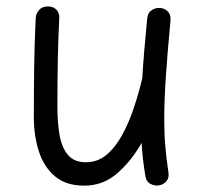

<svg xmlns="http://www.w3.org/2000/svg" viewBox="-20 -545 629 601"><path d="M513.7 -481.4Q503.9 -377 499 -303.2Q494.1 -229.5 494.1 -172.9Q494.1 -125.5 497.6 -85.7Q501 -45.9 507.3 -5.4Q509.8 11.2 501.5 21.5Q493.2 31.7 480.5 34.7Q466.3 38.1 451.9 31Q437.5 23.9 435.1 5.9Q430.7 -20 427.7 -45.4Q424.8 -70.8 423.3 -97.7Q391.6 -41.5 347.2 -2.7Q302.7 36.1 243.7 36.1Q186 36.1 151.4 6.3Q116.7 -23.4 101.3 -72.3Q85.9 -121.1 85.9 -178.2Q85.9 -254.4 86.9 -331.1Q87.9 -407.7 91.8 -489.3Q92.8 -502.9 102.5 -513.9Q112.3 -524.9 129.4 -524.9Q147.5 -524.9 157 -514.2Q166.5 -503.4 165.5 -488.8Q162.1 -419.4 160.9 -355.2Q159.7 -291 159.7 -209.5Q159.7 -160.2 166.7 -121.1Q173.8 -82 193.1 -59.6Q212.4 -37.1 249 -37.1Q285.6 -37.1 313.5 -60.5Q341.3 -84 362.3 -122.3Q383.3 -160.6 398.7 -206.5Q414.1 -252.4 424.8 -297.9Q425.3 -299.3 425.3 -300.3Q427.7 -340.3 431.6 -387Q435.5 -433.6 440.9 -488.3Q442.9 -505.9 455.6 -513.7Q468.3 -521.5 481.9 -520Q495.1 -519 505.1 -509.3Q515.1 -499.5 513.7 -481.4Z"/></svg>

Font: Mikhak-DS1-FD Regular
Style: Regular
Weight: 400
Designer: Amin Abedi
Version: Version 3.2